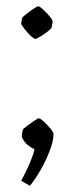

<svg xmlns="http://www.w3.org/2000/svg" viewBox="-20 -479 232 617"><path d="M51 -421Q52 -424 63.5 -433Q75 -442 87.5 -450.5Q100 -459 102 -459Q107 -459 118.5 -448.5Q130 -438 140 -426Q150 -414 149 -408L146 -391Q145 -387 133.5 -378Q122 -369 109.5 -361.5Q97 -354 94 -354Q89 -354 78 -364.5Q67 -375 57.5 -387.5Q48 -400 48 -404ZM76 118 48 102Q65 71 75.5 46Q86 21 91 1Q69 -10 59 -23.5Q49 -37 50 -44L53 -61Q53 -64 65 -73Q77 -82 89.5 -90.5Q102 -99 104 -99Q109 -99 120.5 -88.5Q132 -78 142 -66Q152 -54 152 -48Q152 -27 140 5Q128 37 110 68Q92 99 76 118Z"/></svg>

Font: Grenze Gotisch Light
Style: Regular
Weight: 300
Designer: Renata Polastri
Foundry: Omnibus-Type
Version: Version 1.001